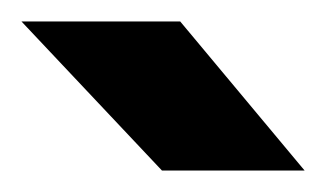

<svg xmlns="http://www.w3.org/2000/svg" viewBox="-20 -721 304 179"><path d="M131 -562 0 -701H148L264 -562Z"/></svg>

Font: Figtree Light
Style: Bold
Weight: 700
Version: Version 2.002